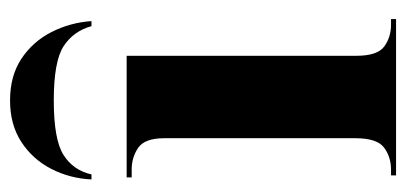

<svg xmlns="http://www.w3.org/2000/svg" viewBox="-233 -575 808 382"><g transform="rotate(-90 171.0 -384.0)"><path d="M13 0V-10H24Q50 -10 68.5 -24Q87 -38 87 -81V-461Q87 -500 68 -513Q49 -526 25 -526H9V-536H251V-79Q251 -37 269.5 -23.5Q288 -10 313 -10H324V0ZM5 -606Q7 -649 26 -686Q45 -723 79.5 -745.5Q114 -768 162 -768Q211 -768 245 -745.5Q279 -723 298 -686Q317 -649 320 -606H310Q300 -642 270 -661.5Q240 -681 162 -681Q84 -681 53.5 -661.5Q23 -642 15 -606Z"/></g></svg>

Font: Noto Serif Display SemiCondensed ExtraBold
Style: Regular
Weight: 800
Width: 4
Designer: Monotype Design Team
Foundry: Monotype Imaging Inc.
Version: Version 2.009